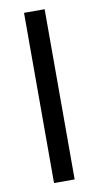

<svg xmlns="http://www.w3.org/2000/svg" viewBox="-84 -767 430 808"><g transform="rotate(-10 130.5 -363.5)"><path d="M167.6 -727.3V0H79.5V-727.3Z"/></g></svg>

Font: Inter UI
Style: Regular
Weight: 400
Designer: Rasmus Andersson
Foundry: rsms
Version: Version 2.2